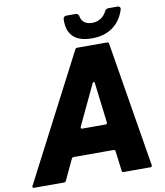

<svg xmlns="http://www.w3.org/2000/svg" viewBox="-145 -1041 965 1123"><g transform="rotate(-10 338.0 -479.5)"><path d="M-35 0Q-40 0 -42.5 -3.5Q-45 -7 -42 -12L344 -756Q347 -763 356 -763H533Q543 -763 544 -754L666 -11V-9Q666 -5 663.5 -2.5Q661 0 657 0H497Q488 0 487 -9L472 -128Q471 -137 462 -137H225Q216 -137 213 -130L155 -7Q152 0 144 0ZM441 -292Q446 -292 449 -295.5Q452 -299 451 -303L422 -541Q420 -549 416 -549Q412 -549 409 -543L296 -304Q295 -302 295 -299Q295 -292 303 -292ZM307 -929V-940Q308 -959 328 -959H381Q398 -959 401 -940Q406 -915 424 -903Q442 -891 468 -891Q496 -891 518 -904.5Q540 -918 553 -943Q560 -959 576 -959H628Q639 -959 643.5 -953.5Q648 -948 645 -938Q625 -874 575.5 -838Q526 -802 452 -802Q378 -802 342.5 -835Q307 -868 307 -929Z"/></g></svg>

Font: Open Sauce Two Black Italic
Style: Regular
Weight: 900
Italic angle: -10°
Designer: Alfredo Marco Pradil
Foundry: Creative Sauce Fz LLC
Version: Version 1.477